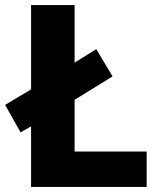

<svg xmlns="http://www.w3.org/2000/svg" viewBox="-26 -734 631 754"><path d="M96 0V-238L55 -214L-6 -322L96 -383V-714H267V-488L352 -541L416 -434L267 -342V-139H550V0Z"/></svg>

Font: Noto Sans Sinhala ExtraBold
Style: Regular
Weight: 800
Designer: Jelle Bosma - Monotype Design Team
Foundry: Monotype Imaging Inc.
Version: Version 2.006; ttfautohint (v1.8.4.7-5d5b)